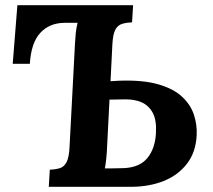

<svg xmlns="http://www.w3.org/2000/svg" viewBox="-20 -720 822 740"><path d="M168 0 172 -66Q195 -67 211 -72Q227 -77 236.5 -95Q246 -113 248 -153L269 -552Q270 -572 272 -592Q274 -612 279 -632H227Q170 -631 135 -593Q100 -555 95 -474H29L47 -700H493L489 -634Q467 -633 450.5 -628Q434 -623 424.5 -605.5Q415 -588 413 -547L406 -407L441 -409Q531 -412 590 -395Q649 -378 682 -347Q715 -316 727.5 -277.5Q740 -239 738 -199Q735 -134 701 -89.5Q667 -45 611 -22.5Q555 0 484 0ZM384 -71Q396 -71 408.5 -71Q421 -71 433.5 -71.5Q446 -72 458 -72Q519 -75 548.5 -111.5Q578 -148 581 -207Q584 -257 568.5 -285.5Q553 -314 525 -326Q497 -338 459 -337Q445 -337 430.5 -336.5Q416 -336 402 -336L393 -159Q392 -132 389.5 -108Q387 -84 384 -71Z"/></svg>

Font: Lora
Style: Italic
Weight: 400
Italic angle: -3°
Designer: Olga Karpushina, Alexei Vanyashin (Cyrillic)
Foundry: Cyreal
Version: Version 3.008